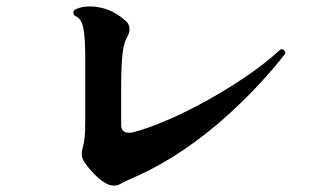

<svg xmlns="http://www.w3.org/2000/svg" viewBox="-20 -661 1040 599"><path d="M359 -89Q348 -82 335 -82Q328 -82 320.5 -84.5Q313 -87 307 -91Q289 -102 271 -121Q253 -140 241 -159Q235 -170 235 -180Q235 -185 236 -190.5Q237 -196 238 -200Q242 -214 244 -231.5Q246 -249 246 -295V-477Q246 -548 239.5 -575.5Q233 -603 217 -610Q209 -613 209 -621Q209 -629 216 -632Q234 -641 261 -641Q287 -641 315.5 -631Q344 -621 372 -596Q384 -586 384 -570Q384 -558 377 -546Q367 -530 362.5 -495.5Q358 -461 358 -386V-271Q358 -247 382 -247Q385 -247 388 -247Q391 -247 394 -248Q441 -260 502.5 -286.5Q564 -313 628.5 -349Q693 -385 751.5 -425Q810 -465 852 -504Q859 -511 866 -504Q874 -498 867 -490Q837 -451 790.5 -400.5Q744 -350 684.5 -296.5Q625 -243 555 -195Q485 -147 408 -112Q393 -105 380 -99.5Q367 -94 359 -89Z"/></svg>

Font: Zen Antique Soft
Style: Regular
Weight: 400
Designer: Yoshimichi Ohira
Foundry: Positype
Version: Version 1.001